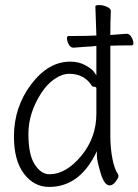

<svg xmlns="http://www.w3.org/2000/svg" viewBox="-20 -724 546 757"><path d="M175 -37Q240 -37 300 -109Q360 -181 360 -276V-376Q360 -382 349 -382Q345 -382 342 -386Q312 -433 253 -433Q225 -433 195 -412.5Q165 -392 142 -356Q92 -278 92 -196Q92 -114 117 -75.5Q142 -37 175 -37ZM174 13Q114 13 74.5 -39Q35 -91 35 -186Q35 -301 102.5 -391Q170 -481 257 -481Q291 -481 317 -466.5Q343 -452 351 -440L360 -427V-543Q339 -540 323 -540L270 -536Q258 -536 251 -549Q244 -562 244 -574Q244 -582 251 -582Q328 -582 360 -584L356 -699Q356 -704 371.5 -704Q387 -704 402 -697Q417 -690 417 -681Q415 -636 415 -591V-586L480 -591Q490 -591 498 -578Q506 -565 506 -553Q506 -545 498 -545Q440 -545 422 -544H415V-185Q415 -142 423 -99.5Q431 -57 446 -36Q447 -33 447 -28Q447 -23 436 -8Q425 7 412 7Q391 7 376.5 -42.5Q362 -92 362 -108V-128L353 -110Q288 13 174 13Z"/></svg>

Font: Moon Stars Kai T HW Light
Style: Regular
Weight: 300
Designer: GuiWonder
Version: Version 1.101